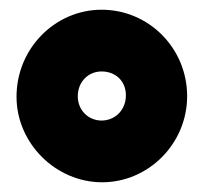

<svg xmlns="http://www.w3.org/2000/svg" viewBox="-20 -721 419 395"><path d="M190 -346C286 -346 365 -426 365 -523C365 -622 286 -701 189 -701C94 -701 14 -622 14 -522C14 -426 95 -346 190 -346ZM189 -473C162 -473 140 -494 140 -523C140 -552 161 -574 189 -574C218 -574 239 -554 239 -525C239 -494 216 -473 189 -473Z"/></svg>

Font: Periwinkle
Style: Bold
Weight: 700
Version: Version 2.001